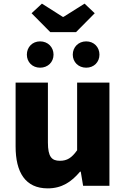

<svg xmlns="http://www.w3.org/2000/svg" viewBox="-20 -1024 694 1058"><path d="M243 14C321 14 374 -22 421 -78H425L438 0H583V-569H405V-196C375 -154 350 -138 310 -138C265 -138 244 -160 244 -239V-569H66V-217C66 -75 119 14 243 14ZM211 -1004 154 -951 257 -847H399L502 -951L446 -1004L330 -931H326ZM201 -651C244 -651 275 -682 275 -723C275 -764 244 -796 201 -796C158 -796 128 -764 128 -723C128 -682 158 -651 201 -651ZM455 -651C498 -651 528 -682 528 -723C528 -764 498 -796 455 -796C412 -796 381 -764 381 -723C381 -682 412 -651 455 -651Z"/></svg>

Font: Noto Sans CJK Black
Style: Bold
Weight: 900
Designer: Ryoko NISHIZUKA (kana & ideographs); Paul D. Hunt (Latin, Greek & Cyrillic); Wenlong ZHANG (bopomofo); Sandoll Communica
Foundry: Adobe Systems Incorporated
Version: Version 1.000;PS 1;hotconv 1.0.78;makeotf.lib2.5.61930